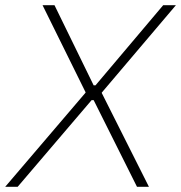

<svg xmlns="http://www.w3.org/2000/svg" viewBox="-45 -720 698 740"><path d="M-25 0H23L308 -334H316L483 0H529L347 -362L348 -364L633 -700H584L323 -391H316L165 -700H119L285 -364L284 -362Z"/></svg>

Font: Fixel Display ExtraLight
Style: Italic
Weight: 200
Italic angle: -10°
Designer: AlfaBravo + MacPaw
Foundry: Kyrylo Tkachov, Marchela Mozhyna, Serhii Makarenko, Maria Weinstein, Zakhar Kryvoshyya
Version: Version 1.210;Glyphs 3.2 (3217)